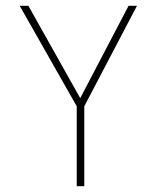

<svg xmlns="http://www.w3.org/2000/svg" viewBox="-20 -643 540 663"><path d="M245 0V-276L48 -623H78L257 -304L424 -623H453L271 -276V0Z"/></svg>

Font: Inconsolata ExtraLight
Style: Regular
Weight: 200
Monospace: yes
Designer: Raph Levien, Cyreal, Brenton Simpson
Foundry: Raph Levien, Cyreal, Google
Version: Version 3.001; ttfautohint (v1.8.2.53-6de2)